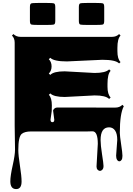

<svg xmlns="http://www.w3.org/2000/svg" viewBox="-20 -902 915 1316"><path d="M298.8 -731H245.1Q202.1 -731 193.6 -734.4Q185.1 -737.8 185.1 -759.3V-853.5Q185.1 -875 193.6 -878.4Q202.1 -881.8 245.1 -881.8H298.8Q341.8 -881.8 350.3 -878.4Q358.9 -875 358.9 -853.5V-759.3Q358.9 -737.8 350.3 -734.4Q341.8 -731 298.8 -731ZM634.8 -731H580.1Q537.1 -731 528.8 -734.4Q520.5 -737.8 520.5 -759.3V-853.5Q520.5 -875 528.8 -878.4Q537.1 -881.8 580.1 -881.8H634.8Q677.7 -881.8 686 -878.4Q694.3 -875 694.3 -853.5V-759.3Q694.3 -737.8 686 -734.4Q677.7 -731 634.8 -731ZM352.1 -81.1 344.2 -141.6V-147Q354.5 -165 372.1 -165L770.5 -164.6Q800.3 -164.6 818.8 -183.6L828.6 -173.8Q801.3 -123.5 801.3 8.3Q801.3 28.8 810.3 87.6Q819.3 146.5 819.3 165.8Q819.3 185.1 813 194.3Q806.6 203.6 797.9 203.6Q789.1 203.6 782.5 193.4Q775.9 183.1 775.9 165L783.7 57.1Q783.7 14.2 768.6 -7.6Q753.4 -29.3 727.5 -29.3Q669.4 -29.3 669.4 58.1Q669.4 91.8 679.4 155.8Q689.5 219.7 689.5 235.8Q689.5 252 682.1 260.5Q674.8 269 665.3 269Q655.8 269 648.7 261Q641.6 252.9 641.6 239.3L650.4 83.5Q650.4 -2 613.8 -2L576.7 -1H192.9Q149.4 -1 128.9 15.6Q105.5 35.2 105.5 126Q105.5 162.6 116.7 234.1Q127.9 305.7 127.9 341.8Q127.9 394 90.8 394Q50.8 394 50.8 340.3Q50.8 303.7 66.9 231.9Q83 160.2 83 123L80.6 -40.5V-609.9Q80.6 -640.1 62 -658.2L71.8 -668.5Q91.8 -649.4 120.6 -649.4H747.6Q777.3 -649.4 796.4 -668.5L806.2 -658.2Q784.7 -636.7 784.7 -574.2V-552.2Q784.7 -497.1 806.2 -476.6L796.4 -467.3Q772 -492.2 681.6 -492.2L439 -481Q349.1 -481 324.7 -505.9L314.5 -496.1Q333.5 -477.5 333.5 -447Q333.5 -416.5 314.5 -397.9L324.7 -388.7Q348.1 -413.1 423.3 -413.1L627.9 -401.9Q703.6 -401.9 728 -426.3L738.3 -416.5Q716.8 -395 716.8 -326.7V-307.6Q716.8 -255.4 738.3 -233.9L728 -223.6Q704.6 -248 628.9 -248L424.3 -237.3Q349.1 -237.3 324.7 -261.7L314.9 -252Q335.4 -231 335.4 -178.7L334.5 -140.6L326.2 -82Q326.2 -64.5 339.1 -64.5Q352.1 -64.5 352.1 -81.1Z"/></svg>

Font: Nosifer
Style: Regular
Weight: 400
Version: Version 001.002